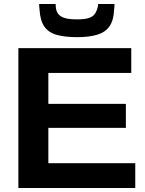

<svg xmlns="http://www.w3.org/2000/svg" viewBox="-20 -941 727 961"><path d="M72 0V-700H637V-576H222V-421H610V-301H222V-124H657V0ZM365 -755Q305 -755 264 -766.5Q223 -778 202 -808Q181 -838 178 -892Q177 -899 176.5 -906Q176 -913 176 -921H258Q259 -918 259 -915Q259 -912 259 -909Q260 -887 270.5 -872.5Q281 -858 303.5 -851Q326 -844 365 -844Q404 -844 425 -851Q446 -858 455.5 -872.5Q465 -887 470 -909Q471 -912 471 -915Q471 -918 471 -921H553Q553 -913 552.5 -906Q552 -899 551 -892Q549 -840 528.5 -810Q508 -780 467.5 -767.5Q427 -755 365 -755Z"/></svg>

Font: Georama SemiExpanded SemiBold
Style: Regular
Weight: 600
Width: 6
Designer: Jean-Baptiste Levee
Foundry: Production Type
Version: Version 1.001